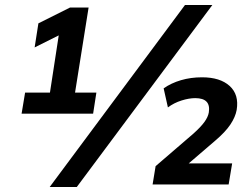

<svg xmlns="http://www.w3.org/2000/svg" viewBox="-20 -735 1002 765"><path d="M66 -282 80 -366H179L214 -594L118 -546L133 -642L259 -705H333L279 -366H364L351 -282ZM286 10H178L717 -715H826ZM588 0 600 -73 751 -203Q780 -229 794.5 -249Q809 -269 812 -287Q821 -344 758 -344Q733 -344 703 -334.5Q673 -325 649 -307L632 -383Q662 -404 701 -415.5Q740 -427 785 -427Q857 -427 895 -392.5Q933 -358 923 -297Q918 -269 898 -239Q878 -209 838 -175L732 -84H905L891 0Z"/></svg>

Font: Mulish
Style: Bold Italic
Weight: 700
Italic angle: -9°
Designer: Vernon Adams
Foundry: Vernon Adams
Version: Version 3.603; ttfautohint (v1.8.3)